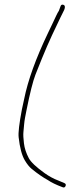

<svg xmlns="http://www.w3.org/2000/svg" viewBox="-20 -700 357 841"><path d="M257.5 -679C267.5 -675.9 266.3 -663.5 254 -642C251.3 -637.3 248.1 -630.8 244.3 -622.5C240.5 -614.2 228.4 -588.7 208 -546C200.7 -530.7 193.3 -514.3 186 -497C178.7 -479.7 171.2 -461.8 163.5 -443.5C155.8 -425.2 146.4 -401.7 135.3 -373C124.2 -344.3 111.1 -292.3 96 -217C93.3 -203.7 91.2 -192.5 89.5 -183.5C87.8 -174.5 86.5 -164.5 85.5 -153.5L82.5 -120.5C81.5 -109.5 82.3 -93.4 84.9 -72.2C87.4 -50.9 94.5 -29.4 106 -7.5C115.1 9.8 138.4 31.9 175.9 58.7C195.2 72.4 215.2 83.2 236 91L262 102C268 104.7 269.7 109 267 115C264.3 121 260 122.7 254 120C225.7 109.4 204.4 99 190 89C168.3 77.2 144.7 60.9 119.3 40.2C108.8 31.7 98.5 19 88.5 2C75.7 -19.6 66.8 -53.1 61.7 -98.6C59.4 -118.3 64.2 -159.1 76 -221C78.7 -235 82 -250.3 86 -267C102.2 -347.8 136.8 -443.8 190 -555C197.3 -570.3 204.3 -585 211 -599C217.7 -613 222.8 -624 226.5 -632C230.2 -640 234 -647 238 -653L245 -672C247 -678.7 251.2 -681 257.5 -679Z"/></svg>

Font: Proton
Style: RgExt
Weight: 500
Version: Version 1.017